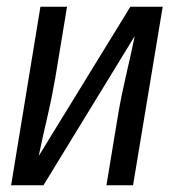

<svg xmlns="http://www.w3.org/2000/svg" viewBox="-20 -550 540 570"><path d="M13 0 100 -530H179L144 -318Q134 -260 120.5 -202.5Q107 -145 95 -87L367 -530H463L375 0H296L331 -212Q341 -270 354.5 -327.5Q368 -385 380 -443L109 0Z"/></svg>

Font: Iosevka Curly Slab Oblique
Style: Regular
Weight: 400
Italic angle: -9°
Monospace: yes
Designer: Belleve Invis
Foundry: Belleve Invis
Version: Version 11.1.0; ttfautohint (v1.8.3)